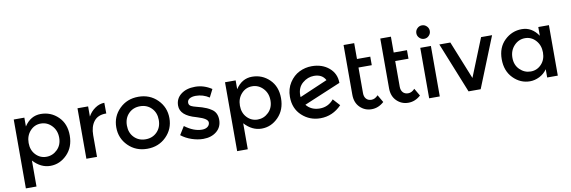

<svg xmlns="http://www.w3.org/2000/svg" viewBox="-62 -1279 5927 1993"><g transform="rotate(-10 2901.5 -282.5)"><path d="M193 -80V194H81V-532H193V-439Q259 -540 366 -540Q473 -540 549 -466Q625 -392 625 -269Q625 -146 549.5 -69Q474 8 373.5 8Q273 8 193 -80ZM191 -265Q191 -189 237 -140.5Q283 -92 349 -92Q415 -92 464 -140Q513 -188 513 -264.5Q513 -341 465 -391.5Q417 -442 350 -442Q283 -442 237 -391.5Q191 -341 191 -265Z M1032 -427Q949 -427 907 -373Q865 -319 865 -228V0H753V-532H865V-425Q892 -475 938.5 -507Q985 -539 1037 -540L1038 -427Q1035 -427 1032 -427Z M1274.5 -140.5Q1322 -92 1395 -92Q1468 -92 1515.5 -140.5Q1563 -189 1563 -266Q1563 -343 1515.5 -391.5Q1468 -440 1395 -440Q1322 -440 1274.5 -391.5Q1227 -343 1227 -266Q1227 -189 1274.5 -140.5ZM1595 -71.5Q1515 8 1395 8Q1275 8 1195 -71.5Q1115 -151 1115 -266Q1115 -381 1195 -460.5Q1275 -540 1395 -540Q1515 -540 1595 -460.5Q1675 -381 1675 -266Q1675 -151 1595 -71.5Z M1985 8Q1927 8 1864.5 -13Q1802 -34 1754 -72L1808 -159Q1901 -89 1988 -89Q2026 -89 2048 -106.5Q2070 -124 2070 -151Q2070 -191 1964 -223Q1956 -226 1952 -227Q1786 -272 1786 -377Q1786 -451 1843.5 -495.5Q1901 -540 1993 -540Q2085 -540 2167 -486L2125 -403Q2060 -446 1984 -446Q1944 -446 1919 -431.5Q1894 -417 1894 -388Q1894 -362 1920 -350Q1938 -341 1970.5 -333Q2003 -325 2028 -317Q2053 -309 2076.5 -299Q2100 -289 2127 -271Q2181 -235 2181 -159Q2181 -83 2126 -37.5Q2071 8 1985 8Z M2420 -80V194H2308V-532H2420V-439Q2486 -540 2593 -540Q2700 -540 2776 -466Q2852 -392 2852 -269Q2852 -146 2776.5 -69Q2701 8 2600.5 8Q2500 8 2420 -80ZM2418 -265Q2418 -189 2464 -140.5Q2510 -92 2576 -92Q2642 -92 2691 -140Q2740 -188 2740 -264.5Q2740 -341 2692 -391.5Q2644 -442 2577 -442Q2510 -442 2464 -391.5Q2418 -341 2418 -265Z M3222 -540Q3331 -540 3403 -479.5Q3475 -419 3476 -322L3477 -320L3089 -157Q3141 -93 3230.5 -93Q3320 -93 3378 -163L3444 -90Q3349 8 3220 8Q3107 8 3026 -67Q2945 -142 2945 -265Q2945 -350 2987 -414.5Q3029 -479 3091 -509.5Q3153 -540 3222 -540ZM3053 -263Q3053 -250 3054 -244L3349 -371Q3315 -437 3228 -437Q3162 -437 3107.5 -391Q3053 -345 3053 -263Z M3699 -442V-172Q3699 -134 3719 -111.5Q3739 -89 3775 -89Q3811 -89 3844 -124L3890 -45Q3831 8 3759.5 8Q3688 8 3637.5 -41.5Q3587 -91 3587 -175V-699H3699V-532H3839V-442Z M4086 -442V-172Q4086 -134 4106 -111.5Q4126 -89 4162 -89Q4198 -89 4231 -124L4277 -45Q4218 8 4146.5 8Q4075 8 4024.5 -41.5Q3974 -91 3974 -175V-699H4086V-532H4226V-442Z M4478 0H4366V-532H4478ZM4373 -638Q4352 -659 4352 -688Q4352 -717 4373 -738Q4394 -759 4423 -759Q4452 -759 4473 -738Q4494 -717 4494 -688Q4494 -659 4473 -638Q4452 -617 4423 -617Q4394 -617 4373 -638Z M4781 0 4567 -532H4683L4845 -130L5007 -532H5123L4909 0Z M5610 -440V-532H5722V0H5610V-87Q5578 -41 5528.5 -16.5Q5479 8 5429 8Q5328 8 5253 -68Q5178 -144 5178 -268Q5178 -392 5255 -466Q5332 -540 5437 -540Q5542 -540 5610 -440ZM5290 -263.5Q5290 -187 5339 -139Q5388 -91 5454 -91Q5520 -91 5566 -139.5Q5612 -188 5612 -264Q5612 -340 5566 -391Q5520 -442 5453 -442Q5386 -442 5338 -391Q5290 -340 5290 -263.5Z"/></g></svg>

Font: Montserrat Alternates
Style: Regular
Weight: 400
Designer: Julieta Ulanovsky
Foundry: Julieta Ulanovsky
Version: Version 2.001